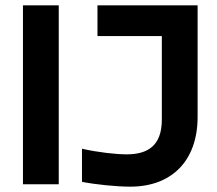

<svg xmlns="http://www.w3.org/2000/svg" viewBox="-20 -690 811 719"><path d="M66 -670V0H200V-670ZM287 -9C338 1 416 9 468 9C624 9 720 -89 720 -252V-670H345V-555H586V-242C586 -144 533 -112 454 -112C416 -112 349 -119 287 -133Z"/></svg>

Font: LT Wave Alt Bold
Style: Regular
Weight: 700
Designer: Daniel Lyons
Version: Version 2.5 (Glyphs App)